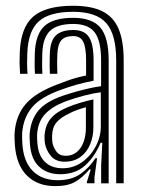

<svg xmlns="http://www.w3.org/2000/svg" viewBox="-20 -629 487 659"><path d="M378.8 0V-421.8Q378.8 -511 344.6 -549.8Q310.5 -588.5 231.2 -588.5Q149.8 -588.5 113.2 -555.8Q76.8 -523 73.8 -447.5Q73 -431 73 -412.5Q73 -394 74.5 -375.8H48.8Q47.5 -395 47.2 -411.5Q47 -428 47.8 -448.5Q51.2 -535.2 94.2 -572.2Q137.2 -609.2 231.2 -609.2Q293.5 -609.2 331.5 -590.2Q369.5 -571.2 387 -530Q404.5 -488.8 404.5 -421.8V0ZM195.2 -51.5Q232.5 -51.5 262 -72.8Q291.5 -94 308.8 -126.9Q326 -159.8 326 -194.8V-312.2Q300 -309 267.8 -300.6Q235.5 -292.2 204.5 -280.8Q159.2 -263.5 134.5 -237.2Q109.8 -211 107.2 -165.2Q107 -157.5 107.5 -149.8Q108 -142 108.5 -136Q111.8 -95 134.4 -73.2Q157 -51.5 195.2 -51.5ZM201.8 -74Q171.2 -74 154.9 -93.4Q138.5 -112.8 134 -138.2Q133.5 -143.5 133 -151Q132.5 -158.5 132.8 -163Q135.5 -200.5 154.8 -222.9Q174 -245.2 212.2 -261Q231.5 -269 254.9 -276.1Q278.2 -283.2 300.5 -287.8V-192.5Q300.5 -160 289.1 -133Q277.8 -106 255.6 -90Q233.5 -74 201.8 -74ZM205.5 -94.2Q228 -94.2 243.5 -107.1Q259 -120 266.9 -141.8Q274.8 -163.5 274.8 -190.2V-261Q256.8 -256 243.2 -251Q229.8 -246 220.8 -241.2Q187.8 -225.8 173.6 -208.5Q159.5 -191.2 158.8 -163Q158.8 -157.2 158.9 -151.8Q159 -146.2 159.8 -140.5Q162.5 -124.5 173.2 -109.4Q184 -94.2 205.5 -94.2ZM169.8 9.8Q109.5 9.8 73.1 -25.8Q36.8 -61.2 31.2 -129.5Q30.5 -140 30 -153.2Q29.5 -166.5 30.2 -174.5Q35 -234 69.1 -272.9Q103.2 -311.8 179 -340Q197.8 -347.2 211.5 -352.2Q225.2 -357.2 240 -361.4Q254.8 -365.5 275.5 -369.8V-422Q275.5 -465.5 265.8 -485.4Q256 -505.2 231.2 -505.2Q202.5 -505.2 190.2 -490.4Q178 -475.5 176.8 -443Q176.2 -435 176.1 -416Q176 -397 176.8 -375.8H151.2Q150.2 -400 150.5 -416.8Q150.8 -433.5 151 -445.8Q153 -491 172.9 -508.5Q192.8 -526 231.2 -526Q270 -526 285.6 -501.4Q301.2 -476.8 301.2 -422V-352Q267 -345.2 240.9 -337.8Q214.8 -330.2 187.5 -320.2Q119.2 -295.8 89.8 -260.4Q60.2 -225 56 -172.5Q55.5 -164 55.9 -152.8Q56.2 -141.5 57 -131.5Q61.8 -72.2 93.4 -41.4Q125 -10.5 178 -10.5Q226.2 -10.5 256.9 -32.5Q287.5 -54.5 307.5 -86H313.2L304.2 -19.8V0H278.5L278 -4L291.5 -47.5H286.8Q263 -19 237.5 -4.6Q212 9.8 169.8 9.8ZM327.2 0.2V-62L331.2 -138.8H325.2Q304.5 -89.8 271.4 -60.4Q238.2 -31 185.8 -31Q142.2 -31.2 114.5 -56.8Q86.8 -82.2 82.8 -133.8Q82.2 -141 81.8 -151.6Q81.2 -162.2 81.8 -169.8Q85.5 -217 111.1 -248.6Q136.8 -280.2 196 -300.5Q219.8 -308.5 242.8 -314.9Q265.8 -321.2 287.2 -326Q308.8 -330.8 327 -333.2V-421.8Q327 -488.8 305 -517.8Q283 -546.8 231.2 -546.8Q177 -546.8 152.1 -523.4Q127.2 -500 125.2 -446.2Q124.8 -430.5 124.6 -412.6Q124.5 -394.8 125.5 -375.8H100Q98.8 -396 98.9 -413.9Q99 -431.8 99.5 -446.8Q102 -511.5 132.6 -539.6Q163.2 -567.8 231.2 -567.8Q296.5 -567.8 324.8 -533.9Q353 -500 353 -421.8V0.2Z"/></svg>

Font: Big Shoulders Inline Display Thin ExtraBold
Style: Regular
Weight: 800
Version: Version 2.002